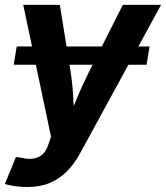

<svg xmlns="http://www.w3.org/2000/svg" viewBox="-32 -561 682 789"><path d="M582.5 -370.1 570.3 -294.9H24.4L36.6 -370.1ZM-12.2 195.3 33.7 84 59.1 87.9Q85.9 94.2 107.4 90.3Q128.9 86.4 144 72Q159.2 57.6 167 31.7L177.7 1L63.5 -541H213.9L258.8 -262.2Q266.6 -210 269 -157.7Q271.5 -105.5 275.4 -48.8H240.2Q262.7 -105.5 284.4 -158Q306.2 -210.4 332 -262.2L472.7 -541H629.9L298.3 66.9Q274.9 110.4 244.1 141.8Q213.4 173.3 173.3 190.4Q133.3 207.5 80.6 207.5Q53.2 207.5 28.6 203.9Q3.9 200.2 -12.2 195.3Z"/></svg>

Font: Inter 17pt
Style: Bold Italic
Weight: 700
Italic angle: -9.3988°
Version: Version 4.001;git-66647c0bb